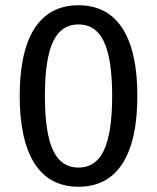

<svg xmlns="http://www.w3.org/2000/svg" viewBox="-20 -699 598 731"><path d="M55 -334C55 -112 129 12 279 12C429 12 503 -112 503 -334C503 -555 429 -679 279 -679C129 -679 55 -556 55 -334ZM151 -334C151 -530 195 -606 279 -606C362 -606 407 -530 407 -334C407 -137 362 -61 279 -61C195 -61 151 -137 151 -334Z"/></svg>

Font: FiraGO Unicode
Style: Regular
Weight: 400
Designer: bBox Type
Foundry: bBox Type GmbH
Version: Version 1.001;PS 001.001;hotconv 1.0.88;makeotf.lib2.5.64775